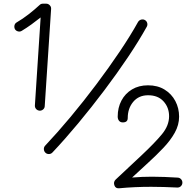

<svg xmlns="http://www.w3.org/2000/svg" viewBox="-20 -821 1051 1029"><path d="M191.4 -228Q180.7 -229 173.6 -236.8Q166.5 -244.6 167 -255.9L197.8 -727.5Q173.8 -708.5 148.2 -689.9Q122.6 -671.4 96.7 -655.8Q87.4 -649.9 76.4 -652.8Q65.4 -655.8 60.1 -664.6Q55.2 -674.3 57.6 -685.1Q60.1 -695.8 69.8 -701.2Q101.6 -719.7 133.3 -744.4Q165 -769 192.4 -794.4Q199.2 -801.3 210.4 -801.3H227.5Q238.8 -801.3 246.8 -792.7Q254.9 -784.2 253.9 -772.9L219.7 -252Q219.2 -241.2 210.7 -234.1Q202.1 -227.1 191.4 -228ZM223.6 -2.4Q215.8 -9.8 215.1 -21Q214.4 -32.2 222.2 -40.5Q287.6 -109.9 358.2 -194.3Q428.7 -278.8 496.3 -368.9Q564 -459 621.8 -544.9Q679.7 -630.9 719.7 -703.1Q725.6 -712.9 736.3 -715.8Q747.1 -718.8 755.9 -713.9Q765.6 -709 768.8 -698.2Q772 -687.5 766.6 -677.7Q725.1 -603 666.5 -515.6Q607.9 -428.2 539.3 -337.2Q470.7 -246.1 399.4 -160.4Q328.1 -74.7 261.2 -3.9Q253.4 4.4 242.4 4.6Q231.4 4.9 223.6 -2.4ZM886.2 -198.2Q886.2 -245.1 856.4 -277.8Q826.7 -310.5 773.9 -310.5Q723.6 -310.5 694.1 -275.4Q664.6 -240.2 664.6 -188.5Q664.6 -165 638.2 -165Q625 -165 617.9 -173.8Q610.8 -182.6 610.8 -196.3Q610.8 -244.1 630.9 -282Q650.9 -319.8 687.5 -341.8Q724.1 -363.8 773.4 -363.8Q824.7 -363.8 862.1 -340.8Q899.4 -317.9 919.7 -279.5Q939.9 -241.2 939.9 -195.8Q939.9 -151.4 916.7 -109.9Q893.6 -68.4 855.7 -28.6Q817.9 11.2 773.9 51.3L688 130.4Q741.7 126 794.9 126Q828.1 126 862.8 127.4Q897.5 128.9 931.6 130.9Q942.9 131.3 950.2 139.2Q957.5 147 957.5 157.7Q957.5 168.9 949.5 176.8Q941.4 184.6 930.2 184.1Q892.1 182.1 857.4 181.2Q822.8 180.2 790 180.2Q701.2 180.2 618.7 188Q599.1 189.9 593 172.1Q586.9 154.3 599.6 141.6L738.8 11.2Q809.6 -55.2 847.9 -101.6Q886.2 -147.9 886.2 -198.2Z"/></svg>

Font: Mikhak-DS2-FD Regular
Style: Regular
Weight: 400
Designer: Amin Abedi
Version: Version 3.4